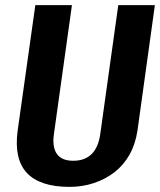

<svg xmlns="http://www.w3.org/2000/svg" viewBox="-20 -720 625 750"><path d="M252 10Q136 10 85 -44.5Q34 -99 49 -210L118 -700H261L191 -199Q183 -146 202 -119Q221 -92 266 -92Q358 -92 372 -199L442 -700H585L517 -210Q509 -157 486 -116Q463 -75 427.5 -47.5Q392 -20 347 -5Q302 10 252 10Z"/></svg>

Font: Pathway Extreme Condensed
Style: Bold Italic
Weight: 700
Width: 3
Italic angle: -8°
Version: Version 1.001;gftools[0.9.26]